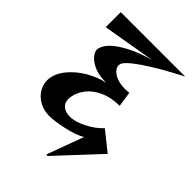

<svg xmlns="http://www.w3.org/2000/svg" viewBox="-277 -903 1226 1226"><g transform="rotate(45 336.5 -289.5)"><path d="M376 197 467 -50Q423 -24 343.5 -6Q264 12 213 12Q167 12 128 -8.5Q89 -29 66.5 -64Q44 -99 44 -139Q44 -152 45 -158Q53 -213 96 -263Q139 -313 200 -348Q261 -383 323 -396H309Q256 -396 215.5 -413Q175 -430 152.5 -455.5Q130 -481 130 -504Q130 -509 131 -512Q144 -570 229.5 -623Q315 -676 430 -706L69 -644V-780H651Q497 -701 401 -635.5Q305 -570 300 -539L299 -531Q299 -511 315.5 -493Q332 -475 363 -463.5Q394 -452 435 -452Q459 -452 472 -454L487 -352Q413 -352 356.5 -327Q300 -302 267 -261Q234 -220 226 -172Q224 -158 224 -153Q224 -117 247.5 -97.5Q271 -78 310 -78Q359 -78 421 -110Q483 -142 521 -184L650 -81L387 201Z"/></g></svg>

Font: Tiejili SC
Style: Regular
Weight: 400
Designer: Buernia
Foundry: Ershou Xiaoxi Press
Version: Version 1.100